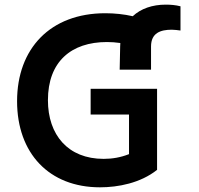

<svg xmlns="http://www.w3.org/2000/svg" viewBox="-20 -794 854 824"><path d="M691.1 -774.1C634.2 -774.1 584.5 -757.1 549.7 -724.4C512.4 -733 471.6 -737.2 431.8 -737.2C195.7 -737.2 53.3 -585.2 53.3 -359.7C53.3 -136.7 190.3 9.9 409.1 9.9C486.5 9.9 582.7 -8.2 654.1 -65V-413H369V-302.6H533.7V-132.5C497.9 -118.3 461.6 -112.2 424.7 -112.2C271.7 -112.2 185.7 -215.2 185.7 -364C185.7 -529.1 285.2 -613.6 438.9 -613.6C457 -613.6 476.9 -612.2 496.4 -609.4C496.1 -604.8 495.7 -599.4 495.7 -594.5L493.6 -495H628.2V-594.5C628.2 -652.7 669 -666.5 717.3 -666.5C730.1 -666.5 742.9 -664.4 754.6 -663V-767C733.7 -772.4 712.4 -774.1 691.1 -774.1Z"/></svg>

Font: TID UI Semi Bold
Style: Regular
Weight: 600
Designer: The TID Project Authors
Foundry: Bakken & Bæck
Version: Version 1.001;hotconv 1.0.109;makeotfexe 2.5.65596